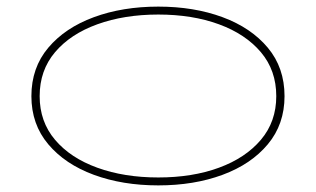

<svg xmlns="http://www.w3.org/2000/svg" viewBox="-20 -551 956 581"><path d="M459 10Q351 10 264 -22Q177 -54 126 -114.5Q75 -175 75 -260Q75 -346 126 -406.5Q177 -467 264 -499Q351 -531 459 -531Q567 -531 653.5 -499Q740 -467 790.5 -406.5Q841 -346 841 -260Q841 -175 790.5 -114.5Q740 -54 653.5 -22Q567 10 459 10ZM459 -14Q562 -14 642.5 -43.5Q723 -73 769.5 -128Q816 -183 816 -260Q816 -338 769.5 -393Q723 -448 642.5 -477.5Q562 -507 459 -507Q356 -507 274.5 -477.5Q193 -448 146.5 -393Q100 -338 100 -260Q100 -183 146.5 -128Q193 -73 274.5 -43.5Q356 -14 459 -14Z"/></svg>

Font: Padyakke Expanded One
Style: Regular
Weight: 400
Designer: James Puckett
Foundry: Dunwich Type Founders
Version: Version 1.500; ttfautohint (v1.8.4.7-5d5b)